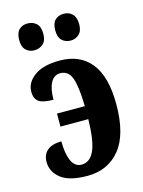

<svg xmlns="http://www.w3.org/2000/svg" viewBox="-116 -823 671 900"><g transform="rotate(-15 219.5 -373.5)"><path d="M50 -689Q50 -724 66 -739.5Q82 -755 107 -755Q133 -755 150 -739.5Q167 -724 167 -689Q167 -656 149.5 -640.5Q132 -625 107 -625Q83 -625 66.5 -640.5Q50 -656 50 -689ZM225 -689Q225 -724 241 -739.5Q257 -755 284 -755Q308 -755 324.5 -739Q341 -723 341 -689Q341 -656 324 -640.5Q307 -625 284 -625Q258 -625 241.5 -640.5Q225 -656 225 -689ZM26 -104Q26 -141 50 -160.5Q74 -180 118 -180Q118 -120 134 -85Q150 -50 182 -50Q223 -50 244 -96Q265 -142 267 -248H132V-311H267Q265 -408 249.5 -449Q234 -490 195 -490Q165 -490 149 -460.5Q133 -431 133 -378Q84 -378 63 -392Q42 -406 42 -441Q42 -485 84.5 -516.5Q127 -548 208 -548Q306 -548 359 -482Q412 -416 412 -282Q412 -135 353.5 -63.5Q295 8 196 8Q107 8 66.5 -24.5Q26 -57 26 -104Z"/></g></svg>

Font: Noto Serif CondExtraBold
Style: Regular
Weight: 800
Width: 3
Designer: Monotype Design Team
Foundry: Monotype Imaging Inc.
Version: Version 1.001